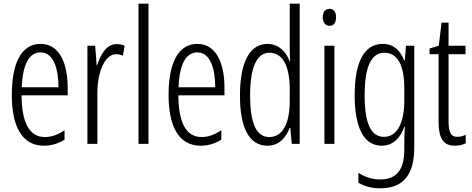

<svg xmlns="http://www.w3.org/2000/svg" viewBox="-20 -780 2561 1041"><path d="M200 -542C96 -542 44 -438 44 -265C44 -102 95 10 218 10C260 10 297 -2 330 -23V-74C293 -49 259 -37 223 -37C139 -37 98 -115 97 -263H347V-305C347 -432 305 -542 200 -542ZM200 -496C269 -496 297 -410 297 -307H98C103 -435 140 -496 200 -496Z M612 -541C557 -541 526 -485 507 -427H504L496 -532H454V0H508V-279C508 -383 546 -486 609 -486C623 -486 637 -483 646 -478L656 -532C641 -539 626 -541 612 -541Z M785 0V-760H731V0Z M1050 -542C946 -542 894 -438 894 -265C894 -102 945 10 1068 10C1110 10 1147 -2 1180 -23V-74C1143 -49 1109 -37 1073 -37C989 -37 948 -115 947 -263H1197V-305C1197 -432 1155 -542 1050 -542ZM1050 -496C1119 -496 1147 -410 1147 -307H948C953 -435 990 -496 1050 -496Z M1430 10C1494 10 1531 -35 1551 -87H1554L1562 0H1605V-760H1551V-520C1551 -498 1552 -476 1553 -449H1550C1532 -499 1490 -542 1430 -542C1335 -542 1281 -444 1281 -262C1281 -85 1332 10 1430 10ZM1440 -37C1367 -37 1336 -117 1336 -262C1336 -413 1371 -494 1441 -494C1513 -494 1551 -422 1551 -295V-233C1551 -109 1512 -37 1440 -37Z M1767 -732C1742 -732 1730 -713 1730 -686C1730 -659 1743 -640 1767 -640C1790 -640 1802 -658 1802 -686C1802 -713 1792 -732 1767 -732ZM1793 -532H1739V0H1793Z M2055 -542C1954 -542 1903 -443 1903 -264C1903 -81 1956 10 2050 10C2110 10 2151 -31 2172 -93H2175C2173 -57 2172 -28 2172 -2V30C2172 146 2127 193 2040 193C1998 193 1963 181 1923 158V211C1958 231 1996 241 2041 241C2169 241 2226 164 2226 21V-532H2181L2175 -453H2171C2150 -506 2115 -542 2055 -542ZM2064 -494C2140 -494 2172 -419 2172 -300V-233C2172 -125 2139 -38 2062 -38C1992 -38 1957 -108 1957 -264C1957 -407 1988 -494 2064 -494Z M2459 -38C2422 -38 2412 -67 2412 -126V-486H2504V-532H2412V-657H2374L2359 -532L2309 -517V-486H2358V-123C2358 -35 2380 10 2445 10C2470 10 2488 5 2505 -3V-49C2492 -43 2476 -38 2459 -38Z"/></svg>

Font: Noto Sans Display Condensed Light
Style: Regular
Weight: 300
Width: 3
Designer: Monotype Design Team
Foundry: Monotype Imaging Inc.
Version: Version 1.900